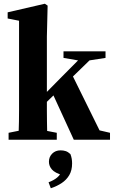

<svg xmlns="http://www.w3.org/2000/svg" viewBox="-20 -748 616 1028"><path d="M26 0V-37L116 -55H191L284 -37V0ZM78 0Q79 -17 80 -43Q81 -69 81.5 -98.5Q82 -128 82 -157Q82 -186 82 -210V-637L21 -649V-682L220 -728L235 -718L231 -552V-214Q231 -189 231 -159Q231 -129 231.5 -99Q232 -69 232.5 -43Q233 -17 235 0ZM154 -128V-183H159L302 -328L446 -473H509ZM375 0 258 -255 363 -354 513 -50 569 -37V0ZM320 -438V-473H545V-438L442 -422L419 -421ZM366 127Q366 164 351 189.5Q336 215 310.5 232Q285 249 252 260L240 228Q269 217 286 202.5Q303 188 316 163L317 191Q274 178 258 159.5Q242 141 242 118Q242 92 259.5 74.5Q277 57 304 57Q319 57 331.5 61Q344 65 357 77Q362 90 364 102Q366 114 366 127Z"/></svg>

Font: Source Serif 4 36pt
Style: Bold
Weight: 700
Designer: Frank Grießhammer
Foundry: Adobe Systems Incorporated
Version: Version 4.004;hotconv 1.0.116;makeotfexe 2.5.65601